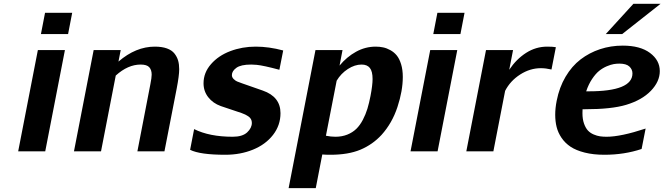

<svg xmlns="http://www.w3.org/2000/svg" viewBox="-20 -792 3478 1005"><path d="M336.4 -613.8H194.3L215.8 -725.1H357.9ZM216.8 0H75.2L178.2 -529.8H319.8Z M767.1 -351.1Q773.9 -385.3 773.9 -401.4Q773.9 -426.3 761.2 -440.2Q748.5 -454.1 716.3 -454.1Q649.4 -454.1 585.9 -396.5L508.8 0H367.2L470.2 -529.8H611.8L600.1 -469.7Q690.9 -547.9 790.5 -547.9Q827.6 -547.9 853.5 -538.6Q879.4 -529.3 893.1 -512Q906.7 -494.6 912.4 -474.9Q918 -455.1 918 -429.7Q918 -396.5 904.8 -328.1L840.8 0H699.2Z M1448.2 -199.7Q1448.2 -136.2 1409.2 -85.9Q1370.1 -35.6 1304.4 -8.8Q1238.8 18.1 1159.2 18.1Q1026.9 18.1 975.1 -7.8L996.1 -116.2Q1076.7 -76.2 1198.2 -76.2Q1249 -76.2 1273.7 -99.1Q1298.3 -122.1 1298.3 -148.9Q1298.3 -159.7 1293.7 -168.2Q1289.1 -176.8 1280 -182.9Q1271 -189 1263.7 -192.4Q1256.3 -195.8 1244.6 -200.2L1135.7 -236.8Q1094.7 -251.5 1070.1 -283Q1045.4 -314.5 1045.4 -356Q1045.4 -411.6 1084.5 -456.3Q1123.5 -501 1185.5 -524.4Q1247.6 -547.9 1318.8 -547.9Q1387.7 -547.9 1462.4 -527.8L1442.4 -426.8Q1358.9 -449.2 1323.2 -452.6Q1308.6 -454.1 1294.9 -454.1Q1240.7 -454.1 1217.3 -437Q1193.8 -419.9 1193.8 -398.9Q1193.8 -387.2 1203.1 -378.2Q1212.4 -369.1 1221.2 -365.5Q1230 -361.8 1246.6 -356L1355.5 -317.9Q1448.2 -285.6 1448.2 -199.7Z M2088.4 -389.2Q2088.4 -316.9 2060.5 -232.2Q2032.7 -147.5 1977.1 -85.9Q1930.2 -35.2 1866.7 -8.5Q1803.2 18.1 1709.5 18.1Q1683.1 18.1 1667 16.6L1632.8 192.9H1490.7L1631.3 -529.8H1772.9L1757.3 -448.7Q1795.4 -494.6 1843.8 -521.2Q1892.1 -547.9 1946.8 -547.9Q1967.3 -547.9 1985.8 -543.9Q2004.4 -540 2023.7 -529.3Q2043 -518.6 2056.9 -501.5Q2070.8 -484.4 2079.6 -455.6Q2088.4 -426.8 2088.4 -389.2ZM1735.8 -76.2Q1770 -76.2 1797.9 -87.4Q1825.7 -98.6 1845 -117.4Q1864.3 -136.2 1879.2 -164.6Q1894 -192.9 1903.1 -222.7Q1912.1 -252.4 1919.4 -290Q1930.2 -346.7 1930.2 -378.4Q1930.2 -418.5 1916 -436.3Q1901.9 -454.1 1872.6 -454.1Q1836.9 -454.1 1800.8 -430.7Q1764.6 -407.2 1742.2 -369.6L1686 -81.5Q1711.9 -76.2 1735.8 -76.2Z M2390.1 -613.8H2248L2269.5 -725.1H2411.6ZM2270.5 0H2128.9L2231.9 -529.8H2373.5Z M2866.7 -428.2Q2836.9 -435.1 2811 -435.1Q2754.4 -435.1 2702.6 -401.9Q2650.9 -368.7 2624 -316.4L2562.5 0H2420.9L2523.9 -529.8H2665.5L2645.5 -426.8Q2682.6 -482.4 2733.6 -515.1Q2784.7 -547.9 2844.2 -547.9Q2875 -547.9 2889.6 -544.9Z M3437.5 -772 3236.8 -613.8H3150.9L3295.4 -772ZM3239.7 -553.2Q3331.1 -553.2 3382.3 -514.9Q3433.6 -476.6 3433.6 -419.9Q3433.6 -365.2 3387 -316.7Q3340.3 -268.1 3257.3 -243.2Q3180.7 -220.2 3043 -220.2H3029.3Q3028.8 -212.9 3028.8 -199.2Q3028.8 -168 3037.1 -144.8Q3045.4 -121.6 3057.6 -108.6Q3069.8 -95.7 3087.6 -88.1Q3105.5 -80.6 3121.1 -78.4Q3136.7 -76.2 3155.3 -76.2Q3229.5 -76.2 3359.4 -119.1L3338.4 -12.2Q3248 18.1 3143.6 18.1Q3085.4 18.1 3040.3 6.6Q2995.1 -4.9 2966.6 -23.9Q2938 -43 2919.4 -70.3Q2900.9 -97.7 2893.6 -127.2Q2886.2 -156.7 2886.2 -191.4Q2886.2 -226.1 2894 -265.1Q2907.7 -335 2940.4 -390.4Q2973.1 -445.8 3019 -481Q3064.9 -516.1 3121.1 -534.7Q3177.2 -553.2 3239.7 -553.2ZM3061.5 -314Q3290.5 -314 3290.5 -407.7Q3290.5 -428.7 3274.4 -443.8Q3258.3 -459 3221.7 -459Q3207.5 -459 3192.6 -456.5Q3177.7 -454.1 3156.2 -445.1Q3134.8 -436 3116.2 -421.1Q3097.7 -406.2 3079.1 -378.4Q3060.5 -350.6 3048.3 -314Z"/></svg>

Font: Aurulent Sans
Style: BoldItalic
Weight: 700
Italic angle: -11°
Version: Version 2007.05.04